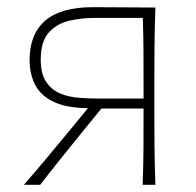

<svg xmlns="http://www.w3.org/2000/svg" viewBox="-20 -515 546 535"><path d="M46.5 0Q77 -35 106.8 -70.5Q136.5 -106 164.5 -140L225 -213.5Q163 -214.5 127.5 -232.2Q92 -250 77.2 -280Q62.5 -310 62.5 -348Q62.5 -420 106 -457.5Q149.5 -495 239 -495Q283.5 -495 333 -494.5Q382.5 -494 413 -494Q411 -438 410.5 -385Q410 -332 410 -271V-221Q410 -160.5 410.5 -108.5Q411 -56.5 413 0H377.5Q379.5 -53.5 379.8 -103.2Q380 -153 380 -211V-212.5H262.5L203 -139.5Q175 -105 146.8 -69.8Q118.5 -34.5 92 0ZM248 -240.5H380V-271Q380 -324 379.8 -370.5Q379.5 -417 378 -465H240.5Q208 -465 174 -457.5Q140 -450 116.8 -425.2Q93.5 -400.5 93.5 -349Q93.5 -308.5 109.2 -286Q125 -263.5 149 -254Q173 -244.5 199.8 -242.5Q226.5 -240.5 248 -240.5Z"/></svg>

Font: Commissioner Flair Thin
Style: Regular
Weight: 100
Designer: Kostas Bartsokas
Foundry: Kostas Bartsokas
Version: Version 1.000; ttfautohint (v1.8.3)